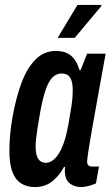

<svg xmlns="http://www.w3.org/2000/svg" viewBox="-20 -744 447 776"><path d="M121 12Q87 12 63.5 -4Q40 -20 29 -52Q18 -84 18 -133Q18 -165 21 -199.5Q24 -234 31 -273Q45 -351 67.5 -410.5Q90 -470 124 -504Q158 -538 205 -538Q235 -538 253.5 -528Q272 -518 283.5 -500.5Q295 -483 301 -461H306L332 -527H407L382 -390Q378 -366 371.5 -330.5Q365 -295 358 -256Q351 -217 345 -181.5Q339 -146 335.5 -122Q332 -98 332 -93Q332 -82 336.5 -76.5Q341 -71 351 -71H380L368 -3Q355 3 338.5 7.5Q322 12 308 12Q280 12 261 -3.5Q242 -19 242 -57Q242 -59 242.5 -62Q243 -65 243 -68L239 -70Q223 -38 193.5 -13Q164 12 121 12ZM165 -86Q180 -86 193.5 -96Q207 -106 219 -125.5Q231 -145 240.5 -174.5Q250 -204 257 -244Q265 -289 268.5 -313.5Q272 -338 273 -352.5Q274 -367 274 -378Q274 -401 269.5 -416.5Q265 -432 255 -439.5Q245 -447 229 -447Q208 -447 192 -431Q176 -415 164.5 -381Q153 -347 143 -294Q135 -249 131 -222Q127 -195 125.5 -179.5Q124 -164 124 -153Q124 -118 134.5 -102Q145 -86 165 -86ZM213 -591 293 -724H390V-720L282 -591Z"/></svg>

Font: Archivo ExtraCondensed SemiBold
Style: Italic
Weight: 600
Width: 2
Italic angle: -10°
Designer: Hector Gatti
Foundry: Omnibus-Type
Version: Version 2.001